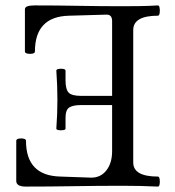

<svg xmlns="http://www.w3.org/2000/svg" viewBox="-20 -686 646 709"><path d="M75 3Q40 3 40 -18V-166Q40 -172 49 -174Q58 -176 67 -174Q76 -172 76 -166Q76 -37 203 -34L317 -30Q352 -30 373 -57Q394 -84 394 -128V-298H279Q249 -298 235.5 -289Q222 -280 222 -251V-211Q222 -207 213.5 -205.5Q205 -204 196.5 -205.5Q188 -207 188 -211Q190 -238 191 -265Q192 -292 192 -318Q192 -345 191 -371.5Q190 -398 188 -425Q188 -430 196.5 -431.5Q205 -433 213.5 -431.5Q222 -430 222 -425V-389Q222 -356 233.5 -344Q245 -332 279 -332H394V-608Q394 -632 374 -632L235 -628Q109 -625 109 -496Q109 -490 100 -488Q91 -486 81.5 -488Q72 -490 72 -496V-652Q72 -666 107 -666Q189 -666 270 -664.5Q351 -663 433 -663Q465 -663 498 -663.5Q531 -664 563 -666Q568 -666 569.5 -656.5Q571 -647 569.5 -637.5Q568 -628 563 -628Q472 -628 472 -575V-86Q472 -34 563 -34Q568 -34 569.5 -24.5Q571 -15 569.5 -6Q568 3 563 3Q499 0 433 0Q344 0 254 1.5Q164 3 75 3Z"/></svg>

Font: Junicode
Style: Regular
Weight: 400
Designer: Peter S. Baker
Version: Version 2.100; ttfautohint (v1.8.4)